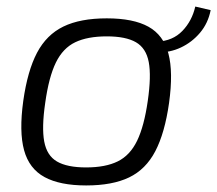

<svg xmlns="http://www.w3.org/2000/svg" viewBox="-20 -553 663 586"><path d="M306 -497Q387 -497 433 -471.5Q479 -446 494 -389.5Q509 -333 496 -239Q483 -147 454 -91.5Q425 -36 374 -11.5Q323 13 243 13Q163 13 116 -12.5Q69 -38 53.5 -94.5Q38 -151 51 -245Q64 -337 93 -392Q122 -447 173.5 -472Q225 -497 306 -497ZM306 -442Q247 -442 209.5 -424Q172 -406 150.5 -362Q129 -318 118 -239Q107 -164 115 -121Q123 -78 154 -60Q185 -42 243 -42Q302 -42 339.5 -60.5Q377 -79 398.5 -123.5Q420 -168 431 -245Q442 -321 434 -363.5Q426 -406 395 -424Q364 -442 306 -442ZM459 -393 460 -426Q507 -428 536.5 -458.5Q566 -489 576 -533L623 -522Q615 -482 590.5 -453Q566 -424 532 -408Q498 -392 459 -393Z"/></svg>

Font: Exo 2 Light
Style: Italic
Weight: 300
Italic angle: -8°
Designer: Natanael Gama
Foundry: Natanael Gama
Version: Version 2.010